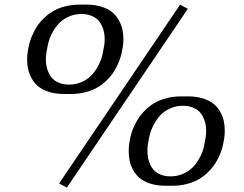

<svg xmlns="http://www.w3.org/2000/svg" viewBox="-20 -812 1082 850"><path d="M285.6 -437.5Q314.5 -437.5 338.9 -447.8Q363.3 -458 379.4 -473.1Q395.5 -488.3 407.7 -508.3Q419.9 -528.3 426.3 -545.7Q432.6 -563 435.5 -579.1L440.9 -608.4Q443.4 -622.6 443.4 -637.7Q443.4 -653.8 440.7 -668.5Q438 -683.1 430.7 -698.5Q423.3 -713.9 412.1 -724.9Q400.9 -735.8 382.6 -742.9Q364.3 -750 340.8 -750Q312 -750 287.6 -739.7Q263.2 -729.5 247.1 -714.4Q231 -699.2 218.5 -679.2Q206.1 -659.2 200 -641.8Q193.8 -624.5 190.9 -608.4L185.5 -579.1Q183.1 -564.9 183.1 -549.8Q183.1 -533.7 185.8 -519Q188.5 -504.4 195.8 -489Q203.1 -473.6 214.1 -462.6Q225.1 -451.7 243.7 -444.6Q262.2 -437.5 285.6 -437.5ZM332.5 -791.5H363.8Q401.9 -791.5 431.4 -781.7Q460.9 -772 478.3 -756.8Q495.6 -741.7 506.8 -720.9Q518.1 -700.2 522.2 -680.2Q526.4 -660.2 526.4 -638.7Q526.4 -619.1 522.9 -600.1L520.5 -587.4Q518.1 -572.3 512.9 -556.4Q507.8 -540.5 498.5 -521.2Q489.3 -502 477.3 -484.9Q465.3 -467.8 447 -451.2Q428.7 -434.6 407.2 -422.6Q385.7 -410.6 356.4 -403.3Q327.1 -396 293.9 -396H262.7Q224.6 -396 195.1 -405.8Q165.5 -415.5 147.9 -430.7Q130.4 -445.8 119.4 -466.6Q108.4 -487.3 104.2 -507.3Q100.1 -527.3 100.1 -548.8Q100.1 -568.4 103.5 -587.4L106 -600.1Q108.4 -615.2 113.5 -631.1Q118.7 -647 127.7 -666.3Q136.7 -685.5 148.9 -702.6Q161.1 -719.7 179.4 -736.3Q197.8 -752.9 219.2 -764.9Q240.7 -776.9 270 -784.2Q299.3 -791.5 332.5 -791.5ZM734.9 -31.2Q763.7 -31.2 788.1 -41.5Q812.5 -51.8 828.6 -66.9Q844.7 -82 857.2 -102.1Q869.6 -122.1 876 -139.4Q882.3 -156.7 884.8 -172.9L890.1 -202.1Q892.6 -216.3 892.6 -231.4Q892.6 -247.6 889.9 -262.2Q887.2 -276.9 879.9 -292.2Q872.6 -307.6 861.6 -318.6Q850.6 -329.6 832 -336.7Q813.5 -343.8 790 -343.8Q761.2 -343.8 736.8 -333.5Q712.4 -323.2 696.3 -308.1Q680.2 -293 668 -272.9Q655.8 -252.9 649.4 -235.6Q643.1 -218.3 640.1 -202.1L634.8 -172.9Q632.3 -158.7 632.8 -143.6Q632.8 -127.4 635.5 -112.8Q638.2 -98.1 645.3 -82.8Q652.3 -67.4 663.6 -56.4Q674.8 -45.4 693.1 -38.3Q711.4 -31.2 734.9 -31.2ZM781.7 -385.3H813Q851.1 -385.3 880.6 -375.5Q910.2 -365.7 927.5 -350.8Q944.8 -335.9 956.1 -314.9Q967.3 -293.9 971.2 -274.2Q975.1 -254.4 975.1 -232.9Q975.1 -212.9 971.7 -193.8L969.2 -181.2Q966.8 -166 961.9 -150.1Q957 -134.3 947.8 -115Q938.5 -95.7 926.3 -78.6Q914.1 -61.5 896 -44.9Q877.9 -28.3 856.4 -16.4Q835 -4.4 805.7 2.9Q776.4 10.3 743.2 10.3H711.9Q673.8 10.3 644.3 0.5Q614.7 -9.3 597.4 -24.4Q580.1 -39.6 568.8 -60.3Q557.6 -81.1 553.7 -101.1Q549.8 -121.1 549.8 -142.6Q549.8 -162.1 552.7 -181.2L555.2 -193.8Q557.6 -209 562.7 -224.9Q567.9 -240.7 577.1 -260Q586.4 -279.3 598.6 -296.4Q610.8 -313.5 628.9 -330.1Q647 -346.7 668.5 -358.6Q689.9 -370.6 719.2 -377.9Q748.5 -385.3 781.7 -385.3ZM777.3 -791.5 811.5 -772.9 275.9 18.6 241.7 0Z"/></svg>

Font: Resagnicto
Style: Italic
Weight: 500
Italic angle: -10°
Version: Version 0.999